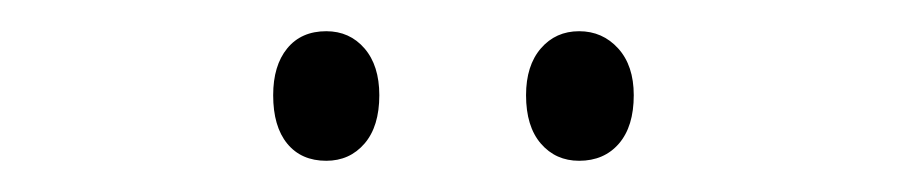

<svg xmlns="http://www.w3.org/2000/svg" viewBox="-20 -731 581 123"><path d="M155 -670Q155 -689 164 -700Q173 -711 189 -711Q204 -711 213.5 -700Q223 -689 223 -670Q223 -650 213.5 -639Q204 -628 189 -628Q173 -628 164 -639Q155 -650 155 -670ZM317 -670Q317 -689 326.5 -700Q336 -711 351 -711Q366 -711 376 -700Q386 -689 386 -670Q386 -650 376.5 -639Q367 -628 351 -628Q336 -628 326.5 -639Q317 -650 317 -670Z"/></svg>

Font: Noto Sans Lao UI Cond Light
Style: Regular
Weight: 300
Width: 3
Designer: Monotype Design Team
Foundry: Monotype Imaging Inc.
Version: Version 2.000; ttfautohint (v1.8.4.7-5d5b)